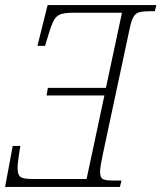

<svg xmlns="http://www.w3.org/2000/svg" viewBox="-29 -734 634 754"><path d="M-9 0 21 -161H51Q49 -152 46.5 -134.5Q44 -117 42 -100.5Q40 -84 40 -75Q40 -48 51 -39.5Q62 -31 100 -31H311L381 -359H154L159 -389H387L450 -684H260Q228 -684 210.5 -678.5Q193 -673 183 -655Q173 -637 162 -600L148 -554H118L158 -714H585L579 -690H562Q534 -690 518.5 -686Q503 -682 494.5 -666.5Q486 -651 479 -616L375 -129Q370 -106 367 -87.5Q364 -69 364 -60Q364 -37 374.5 -31Q385 -25 419 -25H448L442 0Z"/></svg>

Font: Noto Serif SemiCondensed ExtraLight
Style: Italic
Weight: 200
Width: 4
Italic angle: -12°
Designer: Monotype Design Team
Foundry: Monotype Imaging Inc.
Version: Version 2.013